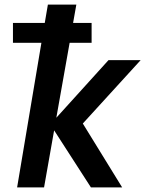

<svg xmlns="http://www.w3.org/2000/svg" viewBox="-20 -810 640 830"><path d="M173.5 -711 187 -790H310L296 -711H376V-625H281L223.5 -301L449 -550H588L338 -276L508 0H373L214 -246.5L170.5 0H54L159 -625H36V-711Z"/></svg>

Font: JuliaMono
Style: Bold Italic
Weight: 700
Italic angle: -9°
Monospace: yes
Designer: cormullion
Foundry: corm
Version: Version 0.057; ttfautohint (v1.8.4)